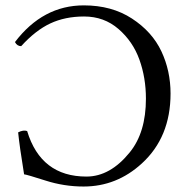

<svg xmlns="http://www.w3.org/2000/svg" viewBox="-20 -678 686 708"><path d="M289.1 -658.2Q392.1 -658.2 466.6 -609.6Q541 -561 575 -489Q608.9 -417 608.9 -333Q608.9 -171.9 502.9 -75.2Q410.2 9.8 288.1 9.8Q216.3 9.8 147.7 -12.2Q79.1 -34.2 68.8 -35.2Q51.8 -140.1 46.9 -189.9Q65.9 -199.7 80.1 -194.8Q130.9 -26.9 298.8 -26.9Q386.2 -26.9 458.5 -116.2Q518.1 -189.5 518.1 -314Q518.1 -391.1 494.1 -458Q470.2 -524.9 417 -571Q363.8 -617.2 290 -617.2Q220.2 -617.2 165.5 -591.6Q110.8 -565.9 58.1 -507.8Q43 -507.8 35.2 -522.9Q138.2 -658.2 289.1 -658.2Z"/></svg>

Font: Linux Libertine Capitals
Style: Small Caps
Weight: 400
Designer: Philipp H. Poll
Foundry: Philipp H. Poll
Version: Version 5.1.3